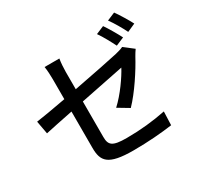

<svg xmlns="http://www.w3.org/2000/svg" viewBox="-184 -1065 1368 1329"><g transform="rotate(-30 500.0 -401.0)"><path d="M848 -668C828 -707 792 -769 767 -805L703 -778C730 -740 762 -680 782 -640ZM385 -660C385 -691 388 -732 393 -762H275C280 -732 282 -691 282 -660V-501C179 -482 87 -466 41 -460L60 -356C101 -365 186 -383 282 -402V-112C282 -5 316 46 520 46C637 46 746 37 832 25L836 -83C736 -63 634 -52 522 -52C407 -52 385 -74 385 -140V-423C547 -456 709 -488 733 -493C703 -436 634 -335 563 -270L650 -218C726 -296 810 -426 855 -510C863 -524 875 -544 884 -556L809 -614C794 -606 772 -600 748 -594C704 -584 545 -551 385 -521ZM816 -821C844 -783 877 -726 898 -683L963 -712C945 -748 907 -810 880 -848Z"/></g></svg>

Font: Noto Sans CJK JP Medium
Style: Regular
Weight: 500
Designer: Ryoko NISHIZUKA (kana & ideographs); Paul D. Hunt (Latin, Greek & Cyrillic); Wenlong ZHANG (bopomofo); Sandoll Communica
Foundry: Adobe Systems Incorporated
Version: Version 1.004;PS 1.004;hotconv 1.0.82;makeotf.lib2.5.63406